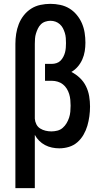

<svg xmlns="http://www.w3.org/2000/svg" viewBox="-20 -763 540 998"><path d="M60 215V-535Q60 -561 64 -587Q68 -613 77.5 -637.5Q87 -662 103.5 -683Q120 -704 142 -718Q164 -732 190 -737.5Q216 -743 242 -743Q268 -743 293.5 -737.5Q319 -732 340.5 -719Q362 -706 379 -685.5Q396 -665 406 -641.5Q416 -618 420 -592.5Q424 -567 424 -541Q424 -519 420.5 -497Q417 -475 408 -454.5Q399 -434 384.5 -417Q370 -400 351 -389Q375 -377 395 -358Q415 -339 427 -314.5Q439 -290 443.5 -263Q448 -236 448 -209Q448 -184 444.5 -158.5Q441 -133 434 -109Q427 -85 414 -62.5Q401 -40 382 -23.5Q363 -7 338.5 0.5Q314 8 288 8Q269 8 250 4Q231 0 214 -9Q197 -18 183.5 -31.5Q170 -45 161 -62V215ZM247 -80Q263 -80 278.5 -84Q294 -88 306 -98.5Q318 -109 326 -122.5Q334 -136 339 -151Q344 -166 345.5 -182Q347 -198 347 -214Q347 -229 345.5 -244.5Q344 -260 339.5 -274.5Q335 -289 327 -302Q319 -315 307 -324.5Q295 -334 280 -338.5Q265 -343 250 -343H214V-431H250Q262 -431 274 -435Q286 -439 294.5 -447.5Q303 -456 309 -467.5Q315 -479 318 -490.5Q321 -502 322 -514.5Q323 -527 323 -539Q323 -552 322 -565.5Q321 -579 317 -592Q313 -605 307 -616.5Q301 -628 291 -637Q281 -646 268.5 -650.5Q256 -655 242 -655Q229 -655 215.5 -650.5Q202 -646 192.5 -636.5Q183 -627 177 -614.5Q171 -602 167 -589Q163 -576 162 -562.5Q161 -549 161 -535V-146Q162 -131 169 -117Q176 -103 189 -95Q202 -87 217 -83.5Q232 -80 247 -80Z"/></svg>

Font: Iosevka Custom Semibold
Style: Regular
Weight: 600
Designer: Belleve Invis
Foundry: Belleve Invis
Version: Version 27.0.2; ttfautohint (v1.8.4)